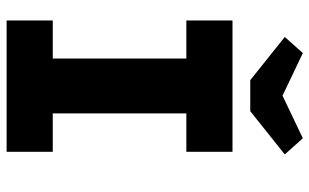

<svg xmlns="http://www.w3.org/2000/svg" viewBox="-202 -756 958 595"><g transform="rotate(90 277.5 -459.0)"><path d="M44 0V-143H162V-557H44V-700H451V-557H332V-143H451V0ZM229 -755 95 -862 145 -918 277 -855 409 -918 459 -862 325 -755Z"/></g></svg>

Font: Our Lexend
Style: Bold
Weight: 700
Designer: Bonnie Shaver-Troup, Thomas Jockin
Foundry: Lexend
Version: Version 1.007